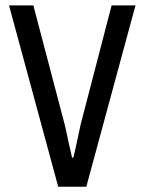

<svg xmlns="http://www.w3.org/2000/svg" viewBox="-20 -707 548 727"><path d="M200.4 0 14.2 -686.5H106.3L225.1 -234.9Q229.6 -217.5 234.1 -194.6Q238.5 -171.8 244 -149.4Q249.4 -127 252.9 -109.9H257.4Q260.8 -121.1 265 -140.8Q269.2 -160.4 274.4 -184.1Q279.6 -207.8 285.2 -234.9L402.6 -686.5H493L306.8 0Z"/></svg>

Font: Archivo SemiBold Condensed
Style: Regular
Weight: 600
Width: 3
Version: Version 2.001